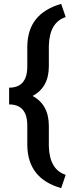

<svg xmlns="http://www.w3.org/2000/svg" viewBox="-20 -800 375 996"><path d="M297.4 175.8Q125 127.4 121.6 -44.4V-148.4Q121.6 -258.3 27.3 -258.3V-345.2Q121.6 -345.2 121.6 -455.6V-559.1Q123 -647 167.2 -701.2Q211.4 -755.4 297.4 -779.8L320.8 -711.4Q236.3 -684.1 233.4 -562V-456.5Q233.4 -346.7 148.9 -302.2Q233.4 -257.3 233.4 -146.5V-42.5Q236.3 79.6 320.8 106.9Z"/></svg>

Font: TypoPRO Roboto
Style: Regular
Weight: 500
Designer: Google
Version: Version 2.136; 2016